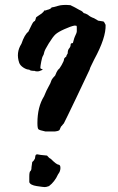

<svg xmlns="http://www.w3.org/2000/svg" viewBox="-20 -724 479 780"><path d="M122 -80Q123 -94 127 -96Q131 -98 134.5 -96.5Q138 -95 171 -92Q180 -81 186 -79Q210 -55 218 -55Q226 -54 225.5 -40.5Q225 -27 216 -16Q202 15 179 32Q168 36 162 36Q156 36 129.5 32Q103 28 99 16V-7Q99 -26 103.5 -29Q108 -32 108 -45L111 -66Q118 -71 122 -80ZM276 -549Q281 -566 281.5 -568.5Q282 -571 284 -575Q292 -591 292 -597V-611Q292 -618 291 -619Q290 -620 282 -620Q267 -617 241.5 -605.5Q216 -594 205.5 -584.5Q195 -575 178 -547.5Q161 -520 159.5 -511Q158 -502 154.5 -497Q151 -492 147.5 -473.5Q144 -455 144 -449.5Q144 -444 149 -444Q160 -442 142 -436Q139 -434 131 -434Q123 -434 121 -436Q102 -436 99 -441Q88 -441 75 -449.5Q62 -458 58 -469Q44 -510 67 -546Q80 -584 95 -595Q112 -631 115.5 -634.5Q119 -638 122 -639Q126 -649 126 -651.5Q126 -654 135 -659.5Q144 -665 149 -669Q159 -677 159 -681Q166 -681 172 -684Q186 -687 190 -694Q196 -694 215 -700Q234 -706 266 -703Q271 -701 285 -693.5Q299 -686 301 -684.5Q303 -683 306 -682Q314 -679 320 -671Q329 -669 337 -664Q347 -655 362 -650L379 -640Q391 -638 399 -637Q403 -637 409 -623Q411 -571 363 -483Q360 -476 352.5 -461.5Q345 -447 344 -441Q334 -419 290 -327Q246 -235 239 -222Q238 -222 234 -216.5Q230 -211 228 -210L223 -199Q223 -194 212.5 -191.5Q202 -189 196 -190H164Q140 -195 136 -199Q132 -203 132 -224Q132 -290 159 -333Q169 -358 177.5 -372.5Q186 -387 188 -395Q190 -403 204 -417Q210 -433 216 -441Q221 -443 230.5 -460Q240 -477 240 -482.5Q240 -488 249 -494Q249 -498 255 -507Q255 -521 261 -527.5Q267 -534 267 -543Q267 -549 276 -549Z"/></svg>

Font: Caveat Brush
Style: Regular
Weight: 400
Designer: Pablo Impallari
Foundry: Creative Lab NY
Version: Version 1.096; ttfautohint (v1.3)